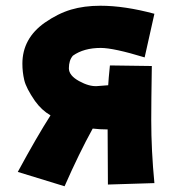

<svg xmlns="http://www.w3.org/2000/svg" viewBox="-20 -576 610 669"><path d="M303 -128Q256 -43 205 73L42 23Q108 -99 156 -174Q125 -192 102 -224Q71 -269 64.5 -297Q58 -325 58 -354Q58 -442 136 -497Q182 -529 227.5 -542.5Q273 -556 330 -556Q414 -556 518 -528L484 -376Q376 -409 331 -409Q272 -409 234 -382Q220 -366 220 -338Q220 -313 255.5 -293.5Q291 -274 318.5 -276Q346 -278 357 -279Q358 -299 363 -348L509 -346Q507 -220 507 -158Q507 -51 518 62L356 67L355 -125Q328 -125 303 -128Z"/></svg>

Font: KN Bobohei
Style: Bold
Weight: 700
Designer: Kingnam Type Foundry
Version: Version 1.710;March 18, 2023